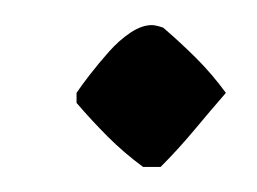

<svg xmlns="http://www.w3.org/2000/svg" viewBox="-20 -393 205 153"><path d="M101 -373Q104 -373 110 -371Q124 -359 136.5 -346.5Q149 -334 160 -319Q147 -304 134.5 -289Q122 -274 108 -260H94Q79 -271 66 -284Q53 -297 41 -311V-319Q45 -325 52 -334Q59 -343 67 -352Q75 -361 84 -367Q93 -373 101 -373Z"/></svg>

Font: Gloria
Style: Regular
Weight: 400
Designer: Peter Wiegel
Foundry: Peter Wiegel
Version: Version 1.000